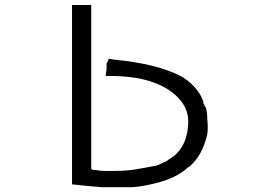

<svg xmlns="http://www.w3.org/2000/svg" viewBox="-20 -743 1142 782"><path d="M351.6 -722.7V-54.7Q355.5 -54.7 355.5 -52.7Q355.5 -50.8 359.4 -50.8H367.2Q386.7 -46.9 408.2 -46.9Q429.7 -46.9 449.2 -46.9Q492.2 -46.9 529.3 -52.7Q566.4 -58.6 605.5 -66.4Q613.3 -66.4 627 -72.3Q640.6 -78.1 656.2 -85.9Q668 -93.8 679.7 -101.6Q691.4 -109.4 699.2 -117.2Q742.2 -160.2 746.1 -234.4Q753.9 -320.3 664.1 -378.9Q578.1 -433.6 429.7 -433.6H410.2L414.1 -460.9V-484.4L418 -492.2L421.9 -500V-503.9L445.3 -500Q531.2 -492.2 601.6 -474.6Q671.9 -457 722.7 -429.7Q789.1 -386.7 808.6 -328.1V-324.2V-320.3L812.5 -316.4V-312.5L816.4 -308.6Q824.2 -293 824.2 -257.8Q828.1 -222.7 824.2 -195.3Q804.7 -113.3 757.8 -70.3Q750 -62.5 748 -62.5Q746.1 -62.5 742.2 -58.6L738.3 -54.7Q687.5 -11.7 593.8 7.8Q562.5 15.6 519.5 19.5H468.8H394.5Q304.7 11.7 273.4 7.8V-722.7Z"/></svg>

Font: 和音 by 宁静之雨，公众号njzyshare
Style: Regular
Weight: 400
Designer: Steve Matteson
Foundry: Ascender Corporation
Version: Version 6.00;June 8, 2018;FontCreator 11.0.0.2388 32-bit